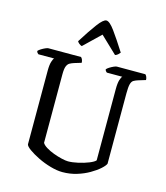

<svg xmlns="http://www.w3.org/2000/svg" viewBox="-136 -1061 1007 1165"><g transform="rotate(15 367.5 -479.0)"><path d="M366 0Q332 0 290 -12Q248 -24 210.5 -42.5Q173 -61 148 -79Q123 -97 121 -109V-571Q121 -608 127.5 -628.5Q134 -649 140 -653H41Q38 -655 34 -659.5Q30 -664 29 -671Q35 -678 47 -685.5Q59 -693 71.5 -698.5Q84 -704 90 -704H295Q300 -700 304 -691Q308 -682 308 -671L265 -658Q249 -653 237.5 -646.5Q226 -640 219.5 -624Q213 -608 213 -572V-143Q220 -130 241 -117Q262 -104 289 -94Q316 -84 341.5 -78Q367 -72 382 -72Q409 -72 445 -80Q481 -88 510.5 -100Q540 -112 549 -123V-571Q549 -608 555.5 -628.5Q562 -649 568 -653H471Q468 -655 464 -659.5Q460 -664 459 -671Q465 -678 477 -685.5Q489 -693 501.5 -698.5Q514 -704 520 -704H699Q704 -700 708 -691Q712 -682 712 -671L666 -657Q650 -652 639 -645.5Q628 -639 623 -620.5Q618 -602 618 -562V-120Q612 -106 589.5 -86Q567 -66 532.5 -46Q498 -26 455.5 -13Q413 0 366 0ZM282 -769Q272 -772 264 -779Q256 -786 253 -792Q300 -867 334 -912.5Q368 -958 387 -958Q407 -958 440.5 -912Q474 -866 521 -792Q517 -787 509.5 -779.5Q502 -772 491 -769L386 -869Z"/></g></svg>

Font: Texturina 72pt Medium
Style: Regular
Weight: 500
Designer: Guillermo Torres Carreño
Foundry: Omnibus-Type
Version: Version 1.002; ttfautohint (v1.8.3)